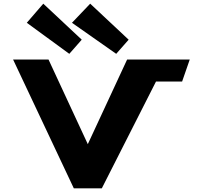

<svg xmlns="http://www.w3.org/2000/svg" viewBox="-20 -1027 1104 1045"><path d="M424.9 -811 357.2 -734 125.9 -903 215.6 -1007ZM680.2 -811 612.5 -734 371.7 -903 470.9 -1007ZM381.8 -1.9H534.1L829.1 -583.3H971.2L1012.8 -703.1H671.9L457.9 -242.4L244 -703.1H51.2Z"/></svg>

Font: Hussar
Style: BdSuprExt
Weight: 700
Foundry: Cannot Into Space Fonts
Version: Version 2.00